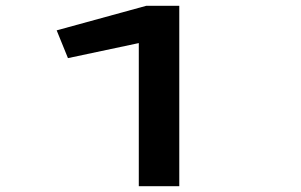

<svg xmlns="http://www.w3.org/2000/svg" viewBox="-20 -644 1040 664"><path d="M460 0V-495L215 -443L176 -539L486 -624H600V0Z"/></svg>

Font: Inconsolata UltraExpanded ExtraBold
Style: Regular
Weight: 800
Width: 9
Monospace: yes
Designer: Raph Levien, Cyreal, Brenton Simpson
Foundry: Raph Levien, Cyreal, Google
Version: Version 3.001; ttfautohint (v1.8.2.53-6de2)